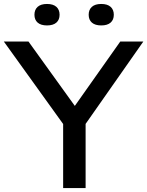

<svg xmlns="http://www.w3.org/2000/svg" viewBox="-36 -950 744 970"><path d="M688 -740 396.5 -324V0H283V-323.5L-16.5 -740H108L342 -415L571.5 -740ZM138 -875.5Q138 -901 154.2 -915.5Q170.5 -930 201.5 -930Q232.5 -930 248.8 -915.5Q265 -901 265 -875.5Q265 -850 248.8 -835.8Q232.5 -821.5 201.5 -821.5Q170.5 -821.5 154.2 -835.8Q138 -850 138 -875.5ZM412 -875.5Q412 -901 428.2 -915.5Q444.5 -930 475.5 -930Q506.5 -930 522.8 -915.5Q539 -901 539 -875.5Q539 -850 522.8 -835.8Q506.5 -821.5 475.5 -821.5Q444.5 -821.5 428.2 -835.8Q412 -850 412 -875.5Z"/></svg>

Font: Encode Sans Expanded Medium
Style: Regular
Weight: 500
Width: 7
Designer: Multiple Designers
Foundry: Impallari Type
Version: Version 2.000